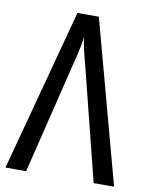

<svg xmlns="http://www.w3.org/2000/svg" viewBox="-82 -773 641 832"><g transform="rotate(10 239.0 -357.0)"><path d="M285 -714 478 0H388L265 -490Q258 -515 252.5 -537.5Q247 -560 243 -580Q239 -600 237 -617Q235 -597 231 -576.5Q227 -556 222 -534.5Q217 -513 211 -491L91 0H0L191 -714Z"/></g></svg>

Font: Noto Sans Display Condensed
Style: Regular
Weight: 400
Width: 3
Designer: Monotype Design Team
Foundry: Monotype Imaging Inc.
Version: Version 2.003